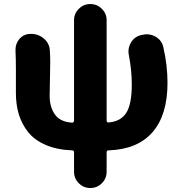

<svg xmlns="http://www.w3.org/2000/svg" viewBox="-20 -737 908 961"><path d="M625 -460.9Q623 -470.7 623 -479.5Q623 -502.9 635.7 -524.4Q653.3 -553.7 686.5 -561.5L693.4 -562.5Q704.1 -565.4 713.9 -565.4Q738.3 -565.4 759.8 -552.7Q791 -534.2 797.9 -499Q818.4 -409.2 818.4 -322.3Q818.4 -162.1 743.7 -75.7Q668.9 10.7 523.4 15.6Q513.7 15.6 513.7 25.4V122.1Q513.7 156.2 489.7 180.2Q465.8 204.1 432.1 204.1Q398.4 204.1 374.5 180.2Q350.6 156.2 350.6 122.1V25.4Q350.6 15.6 340.8 15.6Q264.6 12.7 208.5 -11.7Q152.3 -36.1 120.6 -76.2Q88.9 -116.2 74.2 -164.6Q59.6 -212.9 59.6 -271.5V-389.6Q59.6 -443.4 57.6 -482.4Q57.6 -485.4 57.6 -488.3Q57.6 -518.6 77.1 -542Q99.6 -567.4 132.8 -567.4H134.8Q172.9 -567.4 200.7 -543Q228.5 -518.6 229.5 -482.4Q231.4 -458 231.4 -424.8Q231.4 -403.3 230 -340.8Q228.5 -278.3 228.5 -256.8Q228.5 -202.1 254.4 -164.6Q280.3 -127 340.8 -123Q345.7 -123 348.1 -126Q350.6 -128.9 350.6 -132.8V-635.7Q350.6 -668.9 374.5 -692.9Q398.4 -716.8 432.1 -716.8Q465.8 -716.8 489.7 -692.9Q513.7 -668.9 513.7 -635.7V-132.8Q513.7 -128.9 516.6 -126Q519.5 -123 523.4 -124Q584 -128.9 611.8 -171.9Q639.6 -214.8 639.6 -313.5Q639.6 -385.7 625 -460.9Z"/></svg>

Font: Gen Jyuu GothicX Heavy
Style: Bold
Weight: 900
Designer: [Source Han Sans]
Ryoko NISHIZUKA  (kana & ideographs); Paul D. Hunt (Latin, Greek & Cyrillic); Wenlong ZHANG  (bopomofo
Version: Version 1.002.20150607